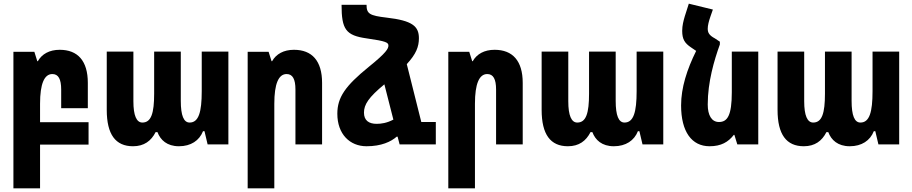

<svg xmlns="http://www.w3.org/2000/svg" viewBox="-20 -786 4966 1045"><path d="M53 239H198V1H462V-121H198V-221C198 -330 221 -383 265 -383C298 -383 313 -355 313 -299V-197H458V-335C458 -455 403 -515 305 -515C249 -515 208 -492 186 -453H183L167 -504H53Z M704 10C764 10 803 -19 827 -67H837C853 -24 889 10 954 10C1019 10 1065 -21 1085 -72H1093L1110 0H1223V-505H1078V-290C1078 -175 1061 -119 1012 -119C980 -119 964 -157 964 -237V-505H819V-276C819 -170 803 -119 755 -119C723 -119 706 -157 706 -235V-505H561V-188C561 -54 609 10 704 10Z M1328 239H1473V-221C1473 -330 1496 -383 1540 -383C1573 -383 1588 -355 1588 -299V0H1733V-335C1733 -455 1678 -515 1580 -515C1524 -515 1483 -492 1461 -453H1458L1442 -504H1328Z M2155 0H2352V-122H2273L2194 -437C2245 -492 2260 -532 2260 -578C2260 -644 2223 -674 2085 -690C1991 -701 1975 -711 1975 -760H1839C1839 -626 1862 -593 1976 -577C2083 -562 2094 -554 2094 -538C2094 -522 2084 -500 1987 -422C1859 -318 1816 -256 1816 -167C1816 -56 1884 10 1975 10C2056 10 2108 -15 2139 -42H2144ZM1961 -173C1961 -217 1986 -256 2072 -327L2121 -135C2085 -116 2054 -112 2030 -112C1988 -112 1961 -130 1961 -173Z M2420 239H2565V-221C2565 -330 2588 -383 2632 -383C2665 -383 2680 -355 2680 -299V0H2825V-335C2825 -455 2770 -515 2672 -515C2616 -515 2575 -492 2553 -453H2550L2534 -504H2420Z M3071 10C3131 10 3170 -19 3194 -67H3204C3220 -24 3256 10 3321 10C3386 10 3432 -21 3452 -72H3460L3477 0H3590V-505H3445V-290C3445 -175 3428 -119 3379 -119C3347 -119 3331 -157 3331 -237V-505H3186V-276C3186 -170 3170 -119 3122 -119C3090 -119 3073 -157 3073 -235V-505H2928V-188C2928 -54 2976 10 3071 10Z M3898 -559 3871 -577C3839 -594 3832 -609 3832 -630C3832 -648 3838 -671 3847 -697L3860 -734L3729 -766L3707 -697C3700 -673 3693 -647 3693 -618C3693 -572 3707 -551 3741 -528L3769 -509C3719 -408 3687 -309 3687 -212C3687 -69 3745 10 3842 10C3905 10 3944 -13 3974 -52H3977L3993 0H4107V-505H3963V-284C3963 -157 3939 -122 3893 -122C3853 -122 3832 -159 3832 -217C3832 -340 3867 -458 3898 -544Z M4355 10C4415 10 4454 -19 4478 -67H4488C4504 -24 4540 10 4605 10C4670 10 4716 -21 4736 -72H4744L4761 0H4874V-505H4729V-290C4729 -175 4712 -119 4663 -119C4631 -119 4615 -157 4615 -237V-505H4470V-276C4470 -170 4454 -119 4406 -119C4374 -119 4357 -157 4357 -235V-505H4212V-188C4212 -54 4260 10 4355 10Z"/></svg>

Font: Noto Sans Armenian ExtraCondensed ExtraBold
Style: Regular
Weight: 800
Width: 2
Designer: Monotype Design Team
Foundry: Monotype Imaging Inc.
Version: Version 2.008